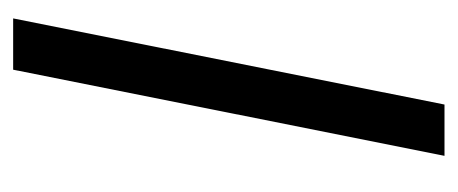

<svg xmlns="http://www.w3.org/2000/svg" viewBox="-222 -474 696 292"><g transform="rotate(-90 126.0 -328.0)"><path d="M35 0 166 -656H244L113 0Z"/></g></svg>

Font: Matigon Symbol
Style: Regular
Weight: 400
Designer: Paul D. Hunt
Foundry: Adobe Systems Incorporated
Version: Version 2.021;PS 2.000;hotconv 1.0.86;makeotf.lib2.5.63406